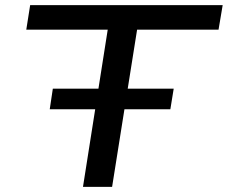

<svg xmlns="http://www.w3.org/2000/svg" viewBox="-20 -725 884 745"><path d="M302 0 398 -610H82L97 -705H844L828 -610H512L415 0ZM173 -301 185 -381H654L641 -301Z"/></svg>

Font: Nunito Sans 7pt Expanded Medium
Style: Italic
Weight: 500
Width: 7
Italic angle: -9°
Designer: Vernon Adams
Foundry: Vernon Adams
Version: Version 3.101;gftools[0.9.27]